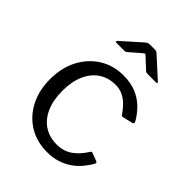

<svg xmlns="http://www.w3.org/2000/svg" viewBox="-216 -854 974 974"><g transform="rotate(45 271.0 -367.5)"><path d="M297 -540Q349 -540 388.5 -523.5Q428 -507 456.5 -478.5Q485 -450 504 -416Q510 -404 499 -401L444 -388Q437 -385 431 -394Q411 -423 391.5 -441Q372 -459 350 -468.5Q328 -478 302 -478Q251 -478 212.5 -452.5Q174 -427 153 -379Q132 -331 132 -265Q132 -198 153.5 -150Q175 -102 213.5 -77Q252 -52 304 -52Q352 -52 387 -76Q422 -100 451 -146Q454 -151 456.5 -151.5Q459 -152 464 -150L507 -134Q514 -131 511 -121Q496 -95 476 -71Q456 -47 429.5 -29Q403 -11 370 -0.5Q337 10 297 10Q223 10 166.5 -24.5Q110 -59 78 -120.5Q46 -182 46 -263Q46 -345 78.5 -407Q111 -469 167.5 -504.5Q224 -540 297 -540ZM361 -637 307 -687Q299 -695 296 -695Q293 -695 284 -687L226 -637Q221 -633 218 -632Q215 -631 208 -631H154Q148 -631 147.5 -634.5Q147 -638 152 -643L254 -734Q260 -739 265 -742Q270 -745 279 -745H318Q326 -745 330 -741.5Q334 -738 338 -735L439 -643Q453 -631 438 -631H379Q374 -631 369.5 -632Q365 -633 361 -637Z"/></g></svg>

Font: Libre Franklin
Style: Regular
Weight: 400
Designer: Pablo Impallari, Rodrigo Fuenzalida, Nhung Nguyen
Foundry: Impallari Type
Version: Version 3.000